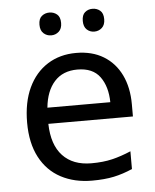

<svg xmlns="http://www.w3.org/2000/svg" viewBox="-53 -826 670 830"><g transform="rotate(-5 282.0 -411.0)"><path d="M292 -597Q361 -597 410.5 -567Q460 -537 486.5 -482.5Q513 -428 513 -355V-302H146Q148 -211 192.5 -163.5Q237 -116 317 -116Q368 -116 407.5 -125.5Q447 -135 489 -153V-76Q448 -58 408 -49.5Q368 -41 313 -41Q237 -41 178.5 -72Q120 -103 87.5 -164.5Q55 -226 55 -315Q55 -403 84.5 -466Q114 -529 167.5 -563Q221 -597 292 -597ZM291 -525Q228 -525 191.5 -484.5Q155 -444 148 -372H421Q420 -440 389 -482.5Q358 -525 291 -525ZM145 -732Q145 -758 159 -769.5Q173 -781 192 -781Q211 -781 225 -769.5Q239 -758 239 -732Q239 -707 225 -694.5Q211 -682 192 -682Q173 -682 159 -694.5Q145 -707 145 -732ZM333 -732Q333 -758 346.5 -769.5Q360 -781 379 -781Q398 -781 412 -769.5Q426 -758 426 -732Q426 -707 412 -694.5Q398 -682 379 -682Q360 -682 346.5 -694.5Q333 -707 333 -732Z"/></g></svg>

Font: Noto Sans Tamil UI
Style: Regular
Weight: 400
Designer: Jelle Bosma - Monotype Design Team
Foundry: Monotype Imaging Inc.
Version: Version 2.004; ttfautohint (v1.8.4.7-5d5b)